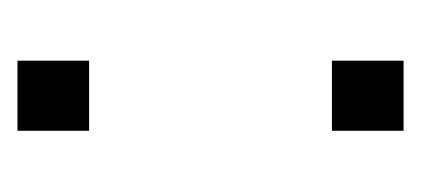

<svg xmlns="http://www.w3.org/2000/svg" viewBox="-147 -322 466 212"><g transform="rotate(90 86.0 -216.0)"><path d="M124.4 -349.5V-428.6H47V-349.5ZM124.4 -2.3V-81.4H47V-2.3Z"/></g></svg>

Font: Diatome
Style: Regular
Weight: 400
Designer: 15.100.17
Foundry: 15.100.17
Version: Version 1.008;Fontself Maker 3.5.8